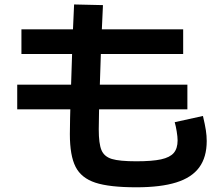

<svg xmlns="http://www.w3.org/2000/svg" viewBox="-20 -793 978 844"><path d="M287.1 -203.1 288.1 -274.4 289.1 -312.5H55.7V-420.9H292.5L296.9 -555.7H74.2V-664.1H300.8L305.7 -773.4L432.6 -770.5L427.7 -664.1H785.2V-555.7H423.3L418.9 -420.9H803.7V-312.5H415.5L414.1 -224.6Q414.1 -161.6 426 -133.1Q438 -104.5 471.7 -94.2Q505.4 -84 579.1 -84Q648.9 -84 688 -92.5Q727.1 -101.1 743.9 -120.8Q760.7 -140.6 760.7 -175.8Q760.7 -190.9 756.8 -215.1Q752.9 -239.3 748 -255.9L872.1 -283.2Q881.3 -244.6 885 -220.2Q888.7 -195.8 888.7 -172.9Q888.7 -102.1 855.7 -57.1Q822.8 -12.2 754.6 9Q686.5 30.3 579.1 30.3Q460.9 30.3 399.2 10Q337.4 -10.3 312.3 -59.6Q287.1 -108.9 287.1 -203.1Z"/></svg>

Font: Pretendard
Style: Bold
Weight: 700
Designer: Base glyphs from Inter by Rasmus Andersson; Hangeul glyphs from Noto Sans CJK(Source Han Sans) by Jang Soo-young and Kan
Foundry: Kil Hyung-jin
Version: Version 1.309